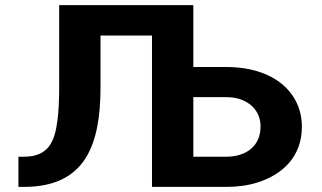

<svg xmlns="http://www.w3.org/2000/svg" viewBox="-20 -731 1260 751"><path d="M373.2 -391V-592H574.5V0H863.8C910 0 951.4 -5.8 988.1 -17.5C1085.4 -48.5 1160.8 -118.5 1160.8 -235C1160.8 -269 1154 -300.3 1140.5 -329C1099.2 -416.1 1000.8 -469 863.8 -469H736.2V-711H211.5V-391C211.5 -339.7 209.3 -296.5 204.9 -261.5C194.4 -178 170.8 -118 72.9 -118H52V0H74C314.9 0 373.2 -166 373.2 -391ZM736.2 -351H863.8C887.3 -351 907.2 -347.8 923.8 -341.5C966.8 -325 999.1 -290 999.1 -236C999.1 -162.2 946.3 -118 863.8 -118H736.2Z"/></svg>

Font: Asimov
Style: Wid
Weight: 500
Designer: Google
Version: Version 2.000980; 2014